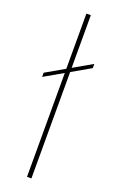

<svg xmlns="http://www.w3.org/2000/svg" viewBox="-146 -779 502 818"><g transform="rotate(20 105.0 -370.0)"><path d="M10 -422V-441L200 -550V-531ZM95 0V-740H115V0Z"/></g></svg>

Font: Poppins Devanagari Thin
Style: Regular
Weight: 100
Designer: Ninad Kale (Devanagari), Jonny Pinhorn (Latin)
Foundry: Indian Type Foundry
Version: 4.005